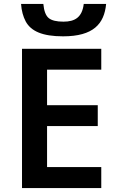

<svg xmlns="http://www.w3.org/2000/svg" viewBox="-20 -964 598 984"><path d="M409.2 -943.8C400.9 -875 363.8 -853 305.2 -853C270.5 -853 245.1 -858.9 230 -871.1C214.8 -883.3 205.6 -907.2 202.1 -943.8H87.9C90.3 -908.7 98.6 -878.9 111.8 -854C138.7 -804.7 196.3 -777.8 303.2 -777.8C458 -777.8 514.2 -841.3 523.9 -943.8ZM499 -107.9H221.2V-317.9H481V-424.8H221.2V-606.9H499V-713.9H92.8V0H499Z"/></svg>

Font: Noto Reveo Sans
Style: Regular
Weight: 600
Designer: Monotype Design Team
Foundry: Monotype Imaging Inc.
Version: Version 2.007